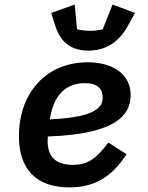

<svg xmlns="http://www.w3.org/2000/svg" viewBox="-20 -797 640 829"><path d="M279.5 12.1C404.1 12.1 471.2 -47.9 526.6 -131L447.8 -181.5C392.8 -109 357.2 -85.2 294.7 -85.2C212 -85.2 185.7 -128.2 185.7 -188.6C185.7 -192.8 185.7 -198.9 186.8 -207.7C492.5 -218 544 -307.2 544 -387.1C544 -480.1 462 -528.1 359 -528.1C181.5 -528.1 61.8 -398.4 61.8 -208.5C61.8 -67.8 134.9 12.1 279.5 12.1ZM195.3 -281.6 197.4 -294.4C215.2 -392.8 269.9 -437.9 346.9 -437.9C400.9 -437.9 423.3 -413.4 423.3 -377.1C423.3 -338.4 402.7 -290.8 195.3 -281.6ZM201.3 -741.1 217.7 -688.6C241.1 -614 286.6 -578.5 361.5 -578.5C432.5 -578.5 490.4 -610.8 531.2 -683.9L563.2 -741.1L465.9 -777.3L423.7 -670.8C410.9 -666.5 386.4 -664.1 368.3 -664.1C353 -664.1 326 -666.5 312.5 -670.8L302.6 -777.3Z"/></svg>

Font: Margiela Mono Italic SmBold It
Style: Regular
Weight: 600
Designer: Mike Abbink, Paul van der Laan, Pieter van Rosmalen
Foundry: Bold Monday
Version: Version 2.003 2021